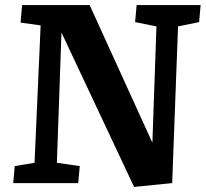

<svg xmlns="http://www.w3.org/2000/svg" viewBox="-20 -721 810 756"><path d="M580 -159 596 -617 512 -634 518 -701H770L764 -634L681 -617L658 0L508 15L222 -593L204 -80L294 -67L288 0H32L38 -67L116 -80L140 -621L61 -632L67 -701H333Z"/></svg>

Font: Literata
Style: Bold Italic
Weight: 700
Italic angle: -2°
Designer: Latin by Veronika Burian and Jose Scaglione. Greek by Irene Vlachou. Cyrillic by Vera Evstafieva
Foundry: TypeTogether
Version: Version 3.103;gftools[0.9.29]